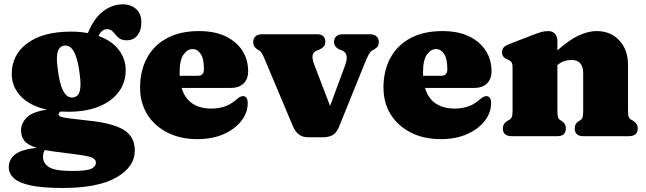

<svg xmlns="http://www.w3.org/2000/svg" viewBox="-20 -644 3055 908"><path d="M395 -74Q513.5 -62 565.5 -29.8Q617.5 2.5 617.5 68Q617.5 145 530.8 195Q444 245 276.5 245Q182.5 245 126.5 233.2Q70.5 221.5 46 199.2Q21.5 177 21.5 146.5Q21.5 110.5 50.5 87Q79.5 63.5 152.5 55Q109.5 41 94.5 20.8Q79.5 0.5 79.5 -27.5Q79.5 -60.5 106.2 -88Q133 -115.5 202.5 -125.5Q121 -143.5 78.2 -188.8Q35.5 -234 35.5 -294.5Q35.5 -385 109.8 -439.8Q184 -494.5 316 -494.5Q358.5 -494.5 395.5 -487.5L396 -488.5Q424 -557.5 467.5 -590.5Q511 -623.5 561 -623.5Q598.5 -623.5 623.5 -601.5Q648.5 -579.5 648.5 -538Q648.5 -500 630 -476.8Q611.5 -453.5 579.5 -453.5Q558 -453.5 546.2 -461.5Q534.5 -469.5 526.5 -479.8Q518.5 -490 509.8 -498Q501 -506 485.5 -506Q462 -506 445.5 -474Q509 -451.5 541.8 -408.2Q574.5 -365 574.5 -312.5Q574.5 -253.5 541.2 -209Q508 -164.5 447.2 -140Q386.5 -115.5 303 -115.5Q284.5 -115.5 267 -116.5Q257 -110.5 257 -104Q257 -97 266 -92.8Q275 -88.5 304.2 -84.5Q333.5 -80.5 395 -74ZM285.5 -428.5Q237.5 -424 252.5 -323Q268.5 -178 324 -183Q349 -185.5 356.8 -212Q364.5 -238.5 357 -292Q349.5 -359 332 -395Q314.5 -431 285.5 -428.5ZM183.5 97.5Q183.5 128.5 212 146.5Q240.5 164.5 320 164.5Q389 164.5 411.2 154.2Q433.5 144 433.5 124.5Q433.5 104 398.2 96Q363 88 270.5 77Q225.5 72 192.5 65.5Q183.5 77 183.5 97.5Z M1153.5 -307.5Q1153.5 -269.5 1131.5 -248.8Q1109.5 -228 1070 -228H839Q854 -178 890.2 -154.2Q926.5 -130.5 979 -130.5Q1010.5 -130.5 1039 -139.2Q1067.5 -148 1092.5 -169Q1106.5 -181 1114.2 -185.2Q1122 -189.5 1129.5 -189.5Q1151.5 -188.5 1151.5 -156Q1151.5 -111.5 1121.8 -72.8Q1092 -34 1038.5 -10Q985 14 913 14Q833.5 14 772.5 -16.8Q711.5 -47.5 677 -102.2Q642.5 -157 642.5 -230.5Q642.5 -309 674.8 -369.2Q707 -429.5 769.2 -463.2Q831.5 -497 921 -497Q996 -497 1047.8 -471.8Q1099.5 -446.5 1126.5 -403.8Q1153.5 -361 1153.5 -307.5ZM829.5 -301.5Q829.5 -293.5 830 -285.5H914Q944.5 -285.5 944.5 -315Q944.5 -367 929 -389.5Q913.5 -412 891.5 -412Q866 -412 847.8 -385.8Q829.5 -359.5 829.5 -301.5Z M1512 5H1434.5Q1387 5 1364.5 -49L1230.5 -367Q1224.5 -381.5 1219 -391Q1213.5 -400.5 1208 -404L1199.5 -409Q1177 -422 1177.5 -445.5Q1177.5 -462.5 1188.5 -472.2Q1199.5 -482 1219 -482H1479.5Q1518.5 -482 1518.5 -445.5Q1518.5 -432 1511 -423.8Q1503.5 -415.5 1490 -409.5L1478.5 -405Q1463 -398.5 1458.8 -383.5Q1454.5 -368.5 1467 -336L1541 -143L1611 -332Q1623 -364.5 1618.8 -381.2Q1614.5 -398 1598.5 -405L1587 -409.5Q1559.5 -421.5 1559.5 -445.5Q1559.5 -462.5 1570.5 -472.2Q1581.5 -482 1601 -482H1729.5Q1749 -482 1760.2 -472.2Q1771.5 -462.5 1771.5 -445.5Q1771.5 -434 1766.5 -425.5Q1761.5 -417 1748 -409.5L1739.5 -405Q1732 -401 1723.8 -386.2Q1715.5 -371.5 1701.5 -336.5L1583 -43.5Q1571.5 -15 1552.5 -5Q1533.5 5 1512 5Z M2304.5 -307.5Q2304.5 -269.5 2282.5 -248.8Q2260.5 -228 2221 -228H1990Q2005 -178 2041.2 -154.2Q2077.5 -130.5 2130 -130.5Q2161.5 -130.5 2190 -139.2Q2218.5 -148 2243.5 -169Q2257.5 -181 2265.2 -185.2Q2273 -189.5 2280.5 -189.5Q2302.5 -188.5 2302.5 -156Q2302.5 -111.5 2272.8 -72.8Q2243 -34 2189.5 -10Q2136 14 2064 14Q1984.5 14 1923.5 -16.8Q1862.5 -47.5 1828 -102.2Q1793.5 -157 1793.5 -230.5Q1793.5 -309 1825.8 -369.2Q1858 -429.5 1920.2 -463.2Q1982.5 -497 2072 -497Q2147 -497 2198.8 -471.8Q2250.5 -446.5 2277.5 -403.8Q2304.5 -361 2304.5 -307.5ZM1980.5 -301.5Q1980.5 -293.5 1981 -285.5H2065Q2095.5 -285.5 2095.5 -315Q2095.5 -367 2080 -389.5Q2064.5 -412 2042.5 -412Q2017 -412 1998.8 -385.8Q1980.5 -359.5 1980.5 -301.5Z M2616 -452V-406Q2673.5 -456.5 2718.2 -476.8Q2763 -497 2801 -497Q2868 -497 2909 -452.8Q2950 -408.5 2950 -337V-123.5Q2950 -100.5 2953.2 -91.5Q2956.5 -82.5 2964 -78.5L2973 -73.5Q2996 -59.5 2996 -36.5Q2996 0 2953.5 0H2738.5Q2698 0 2698 -37.5Q2698 -58.5 2716 -70.5L2725 -76Q2732.5 -80.5 2735.2 -89.8Q2738 -99 2738 -123.5V-296.5Q2738 -360.5 2682.5 -360.5Q2666 -360.5 2648.2 -354.8Q2630.5 -349 2616 -336V-123.5Q2616 -99 2619 -89.8Q2622 -80.5 2629.5 -76L2638.5 -70.5Q2656 -58.5 2656 -37.5Q2656 0 2616 0H2400.5Q2358 0 2358 -36.5Q2358 -60 2381.5 -73.5L2390.5 -78.5Q2397.5 -83 2400.8 -91.8Q2404 -100.5 2404 -123.5V-322.5Q2404 -342 2399.2 -349.2Q2394.5 -356.5 2385.5 -360.5L2376.5 -364.5Q2354 -374.5 2354 -396.5Q2354 -410.5 2362 -419.5Q2370 -428.5 2389.5 -436L2498 -478Q2523.5 -488 2539.5 -492.5Q2555.5 -497 2572.5 -497Q2593 -497 2604.5 -484.2Q2616 -471.5 2616 -452Z"/></svg>

Font: Fraunces 9pt Soft Black
Style: Regular
Weight: 900
Version: Version 1.000;[b76b70a41]